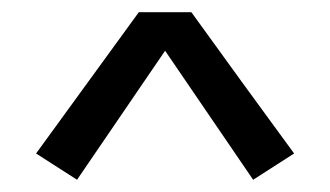

<svg xmlns="http://www.w3.org/2000/svg" viewBox="-20 -744 540 314"><path d="M106 -450 39 -493 207 -724H293L377 -608L461 -493L394 -450L250 -661Z"/></svg>

Font: Iosevka Fuck
Style: Regular
Weight: 400
Monospace: yes
Designer: Belleve Invis
Foundry: Belleve Invis
Version: Version 28.0.7; ttfautohint (v1.8.3)